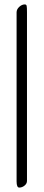

<svg xmlns="http://www.w3.org/2000/svg" viewBox="-20 -630 197 868"><path d="M55 -574Q55 -588 67 -599Q79 -610 92 -610Q99 -610 100.5 -603.5Q102 -597 102 -574V188Q102 200 91 209Q80 218 67 218Q55 218 55 190Z"/></svg>

Font: EB Garamond 08
Style: Regular
Weight: 400
Version: Version 0.016 ; ttfautohint (v1.5)